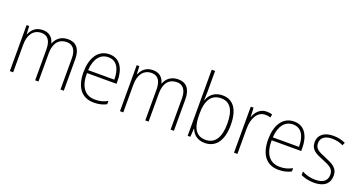

<svg xmlns="http://www.w3.org/2000/svg" viewBox="-43 -1412 3884 2074"><g transform="rotate(20 1899.0 -375.0)"><path d="M559 -539C478 -539 428 -498 403 -435H400C385 -499 340 -539 268 -539C182 -539 141 -487 120 -437H117L112 -529H82V0H120V-319C120 -436 175 -505 264 -505C328 -505 373 -464 373 -356V0H411V-324C411 -445 467 -505 555 -505C618 -505 664 -462 664 -360V0H702V-363C702 -484 646 -539 559 -539Z M1034 -539C900 -539 833 -421 833 -262C833 -99 901 10 1049 10C1106 10 1149 -1 1193 -23V-61C1141 -34 1104 -25 1050 -25C933 -25 871 -110 872 -265H1212V-297C1212 -431 1159 -539 1034 -539ZM1034 -505C1131 -505 1175 -418 1174 -299H873C882 -435 942 -505 1034 -505Z M1825 -539C1744 -539 1694 -498 1669 -435H1666C1651 -499 1606 -539 1534 -539C1448 -539 1407 -487 1386 -437H1383L1378 -529H1348V0H1386V-319C1386 -436 1441 -505 1530 -505C1594 -505 1639 -464 1639 -356V0H1677V-324C1677 -445 1733 -505 1821 -505C1884 -505 1930 -462 1930 -360V0H1968V-363C1968 -484 1912 -539 1825 -539Z M2165 -520V-760H2126V0H2157L2163 -95H2166C2190 -33 2241 10 2323 10C2458 10 2524 -99 2524 -267C2524 -446 2457 -540 2332 -540C2246 -540 2186 -491 2165 -422H2162C2163 -448 2165 -490 2165 -520ZM2329 -505C2434 -505 2484 -425 2484 -268C2484 -108 2427 -25 2320 -25C2216 -25 2165 -100 2165 -251V-274C2165 -417 2215 -505 2329 -505Z M2840 -538C2764 -538 2718 -483 2698 -424H2696L2691 -529H2659V0H2698V-288C2697 -406 2746 -501 2839 -501C2861 -501 2880 -498 2898 -492L2905 -528C2886 -535 2863 -538 2840 -538Z M3157 -539C3023 -539 2956 -421 2956 -262C2956 -99 3024 10 3172 10C3229 10 3272 -1 3316 -23V-61C3264 -34 3227 -25 3173 -25C3056 -25 2994 -110 2995 -265H3335V-297C3335 -431 3282 -539 3157 -539ZM3157 -505C3254 -505 3298 -418 3297 -299H2996C3005 -435 3065 -505 3157 -505Z M3756 -133C3756 -227 3685 -254 3604 -289C3526 -321 3476 -340 3476 -407C3476 -471 3525 -505 3605 -505C3651 -505 3699 -494 3732 -476L3747 -509C3709 -527 3661 -539 3606 -539C3501 -539 3438 -487 3438 -407C3438 -317 3502 -290 3587 -256C3666 -224 3718 -201 3718 -133C3718 -65 3676 -25 3579 -25C3524 -25 3471 -40 3428 -64V-23C3462 -6 3515 10 3579 10C3696 10 3756 -44 3756 -133Z"/></g></svg>

Font: Noto Sans Thai SemCond ExtLt
Style: Regular
Weight: 200
Width: 4
Designer: Monotype Design Team
Foundry: Monotype Imaging Inc.
Version: Version 2.002